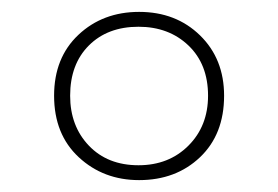

<svg xmlns="http://www.w3.org/2000/svg" viewBox="-20 -744 468 323"><path d="M214 -441Q154 -441 112.5 -479.5Q71 -518 71 -583Q71 -647 112 -685.5Q153 -724 214 -724Q276 -724 316.5 -684.5Q357 -645 357 -583Q357 -518 316.5 -479.5Q276 -441 214 -441ZM213 -466Q264 -466 297 -499Q330 -532 330 -583Q330 -636 297 -667.5Q264 -699 213 -699Q161 -699 129.5 -667.5Q98 -636 98 -583Q98 -532 129.5 -499Q161 -466 213 -466Z"/></svg>

Font: Noto Sans Khmer UI Thin
Style: Regular
Weight: 100
Designer: Danh Hong and the Monotype Design Team
Foundry: Monotype Imaging Inc.
Version: Version 2.002; ttfautohint (v1.8.4.7-5d5b)